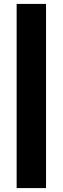

<svg xmlns="http://www.w3.org/2000/svg" viewBox="-20 -720 320 980"><path d="M215 240H65V-700H215Z"/></svg>

Font: Tilda Sans Black
Style: Regular
Weight: 900
Designer: ParaType Ltd
Foundry: ParaType Ltd
Version: Version 1.009